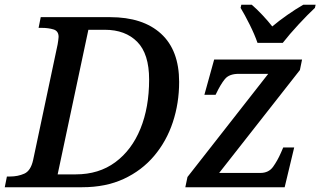

<svg xmlns="http://www.w3.org/2000/svg" viewBox="-42 -786 1345 806"><path d="M-22 0 -13 -45H0Q33 -45 60 -57Q87 -69 97 -114L200 -600Q201 -608 202.5 -616.5Q204 -625 204 -631Q204 -656 182.5 -662.5Q161 -669 133 -669H120L129 -714H420Q558 -714 634 -644.5Q710 -575 710 -442Q710 -353 683.5 -273Q657 -193 605 -131.5Q553 -70 477.5 -35Q402 0 303 0ZM276 -54Q373 -54 442 -105Q511 -156 547.5 -245.5Q584 -335 584 -452Q584 -560 534 -610.5Q484 -661 398 -661H329L200 -54ZM736 0 745 -43 1084 -476H960Q920 -476 902 -454Q884 -432 865 -392L863 -388H816L857 -536H1226L1217 -492L878 -60H1051Q1086 -60 1104.5 -86Q1123 -112 1137 -144L1147 -167H1193L1153 0ZM1039 -606Q1027 -641 1006 -683Q985 -725 968 -753L971 -766H1015Q1036 -748 1059.5 -723Q1083 -698 1101 -675Q1128 -698 1164.5 -723.5Q1201 -749 1231 -766H1283L1280 -753Q1250 -725 1211.5 -683.5Q1173 -642 1145 -606Z"/></svg>

Font: Noto Serif Medium
Style: Italic
Weight: 500
Italic angle: -12°
Designer: Monotype Design Team
Foundry: Monotype Imaging Inc.
Version: Version 2.014; ttfautohint (v1.8.4.7-5d5b)